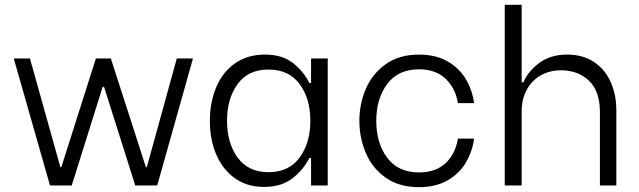

<svg xmlns="http://www.w3.org/2000/svg" viewBox="-20 -768 2645 795"><path d="M37 -526H104L230 -76H234L377 -526H439L584 -76H588L712 -526H779L631 0H540L411 -408H405L277 0H187Z M849 -267Q849 -345 875.5 -407.5Q902 -470 953.5 -506Q1005 -542 1077 -542Q1148 -542 1192.5 -507.5Q1237 -473 1261 -424H1268V-526H1337V0H1268V-114H1261Q1235 -63 1189.5 -28.5Q1144 6 1073 6Q1003 6 952.5 -30Q902 -66 875.5 -128Q849 -190 849 -267ZM1265 -268Q1265 -360 1220.5 -420Q1176 -480 1092 -480Q1007 -480 963.5 -419.5Q920 -359 920 -268Q920 -176 964 -115.5Q1008 -55 1092 -55Q1176 -55 1220.5 -115.5Q1265 -176 1265 -268Z M1468 -268Q1468 -338 1495 -400.5Q1522 -463 1577.5 -502.5Q1633 -542 1715 -542Q1784 -542 1833 -514Q1882 -486 1909 -440Q1936 -394 1943 -341H1876Q1866 -403 1825 -442Q1784 -481 1715 -481Q1629 -481 1583.5 -420.5Q1538 -360 1538 -268Q1538 -175 1583.5 -114.5Q1629 -54 1715 -54Q1784 -54 1825 -92.5Q1866 -131 1876 -194H1943Q1936 -141 1909 -95Q1882 -49 1833 -21Q1784 7 1715 7Q1633 7 1577.5 -32Q1522 -71 1495 -134Q1468 -197 1468 -268Z M2070 -748H2140V-427H2147Q2168 -475 2214.5 -508.5Q2261 -542 2328 -542Q2394 -542 2440 -511Q2486 -480 2509 -427.5Q2532 -375 2532 -312V0H2464V-305Q2464 -390 2419 -433.5Q2374 -477 2302 -477Q2258 -477 2221 -457Q2184 -437 2162 -398Q2140 -359 2140 -305V0H2070Z"/></svg>

Font: Be Vietnam Light
Style: Regular
Weight: 300
Designer: Gabriel Lam
Foundry: TypeRant
Version: Version 4.000